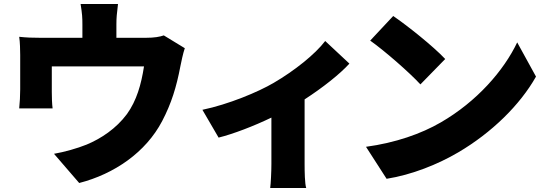

<svg xmlns="http://www.w3.org/2000/svg" viewBox="-20 -846 2708 960"><path d="M799 -669C779 -662 752 -657 708 -657H562V-724C562 -757 564 -776 570 -826H383C391 -776 392 -757 392 -724V-657H183C143 -657 113 -658 76 -662C80 -637 81 -594 81 -571V-399C81 -368 79 -333 76 -304H243C240 -326 239 -361 239 -386V-514H700C686 -423 663 -343 615 -276C561 -203 485 -153 413 -123C366 -104 302 -86 250 -77L376 69C551 24 709 -84 791 -241C837 -329 862 -410 882 -515C886 -535 895 -579 904 -605Z M1606 -641C1556 -575 1452 -492 1349 -432C1271 -386 1122 -324 992 -297L1073 -158C1146 -176 1250 -216 1337 -258V-26C1337 12 1334 72 1331 94H1511C1504 72 1503 12 1503 -26V-349C1594 -408 1680 -476 1727 -528Z M1946 -766 1831 -643C1903 -592 2029 -482 2082 -424L2206 -551C2146 -615 2015 -719 1946 -766ZM1810 -112 1913 48C2039 28 2169 -24 2271 -84C2438 -182 2580 -321 2660 -463L2566 -634C2499 -493 2364 -338 2184 -234C2086 -177 1957 -132 1810 -112Z"/></svg>

Font: GenEiGothic-pro-Heavy
Style: Bold
Weight: 900
Designer: Ryoko NISHIZUKA (kana & ideographs); Paul D. Hunt (Latin, Greek & Cyrillic); Wenlong ZHANG (bopomofo); Sandoll Communica
Foundry: Adobe Systems Incorporated; o_tamon
Version: Version 1.000.140830